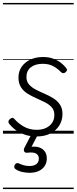

<svg xmlns="http://www.w3.org/2000/svg" viewBox="-20 -905 519 1300"><path d="M227 19Q180 19 143 5Q106 -9 80.5 -29Q55 -49 42 -67Q36 -75 37 -83Q38 -91 47 -99Q56 -106 63.5 -107Q71 -108 78 -99Q104 -69 142 -47.5Q180 -26 228 -26Q264 -26 291 -38.5Q318 -51 333 -73.5Q348 -96 348 -127Q348 -158 330.5 -178Q313 -198 285.5 -212Q258 -226 227 -239.5Q196 -253 168 -270Q140 -287 122.5 -313.5Q105 -340 105 -380Q105 -421 126 -452Q147 -483 184.5 -501Q222 -519 272 -519Q311 -519 341.5 -507.5Q372 -496 394 -478.5Q416 -461 428 -444Q435 -436 433.5 -429.5Q432 -423 423 -415Q415 -409 407.5 -409.5Q400 -410 393 -417Q366 -444 337.5 -458.5Q309 -473 269 -473Q219 -473 189 -449.5Q159 -426 159 -384Q159 -353 176.5 -333Q194 -313 222 -298.5Q250 -284 281.5 -270.5Q313 -257 340.5 -240Q368 -223 385.5 -197.5Q403 -172 403 -133Q403 -90 381.5 -55.5Q360 -21 321 -1Q282 19 227 19ZM179 265Q160 265 133.5 260Q107 255 85 240Q77 235 76.5 227Q76 219 80 211Q86 202 92 200Q98 198 107 201Q121 208 139.5 213.5Q158 219 180 219Q210 219 226.5 206Q243 193 243 169Q243 145 224 134.5Q205 124 165 129Q157 130 152.5 128Q148 126 144 121Q141 114 141.5 108Q142 102 146 94L197 -4H242L184 107L168 94Q205 84 234 90Q263 96 280 116Q297 136 297 168Q297 197 282.5 219Q268 241 242 253Q216 265 179 265ZM0 365H479V375H0ZM0 -20H479V0H0ZM0 -505H479V-500H0ZM0 -885H479V-875H0Z"/></svg>

Font: Playwrite GB S Guides
Style: Italic
Weight: 400
Italic angle: -7.01216°
Designer: Veronika Burian, José Scaglione
Foundry: TypeTogether
Version: Version 1.002